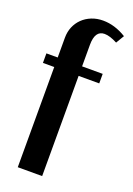

<svg xmlns="http://www.w3.org/2000/svg" viewBox="-138 -761 562 814"><g transform="rotate(20 143.0 -354.0)"><path d="M53 -495V-584Q53 -611 62.5 -633.5Q72 -656 89 -672.5Q106 -689 129.5 -698.5Q153 -708 181 -708Q234 -708 286 -676L264 -639Q230 -657 206 -657Q163 -657 163 -592V-495H256V-452H163V0H53V-452H2V-495Z"/></g></svg>

Font: Moniqa ExtBd Paragraph
Style: Regular
Weight: 800
Designer: Rajesh Rajput
Foundry: Rajesh Rajput
Version: Version 1.000